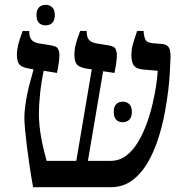

<svg xmlns="http://www.w3.org/2000/svg" viewBox="-20 -775 767 795"><path d="M117 0Q108 -50 101.5 -94.5Q95 -139 90.5 -176Q86 -213 83.5 -241Q81 -269 81 -287Q81 -316 86.5 -351Q92 -386 101 -421.5Q110 -457 119 -488L100 -491Q84 -494 72.5 -499Q61 -504 55.5 -516Q50 -528 50 -549Q50 -568 55.5 -590.5Q61 -613 74 -647H101V-644Q101 -620 111.5 -609Q122 -598 143 -595L187 -588Q216 -584 221 -571.5Q226 -559 226 -550Q226 -530 222.5 -508.5Q219 -487 216 -473L161 -482Q151 -436 146 -387.5Q141 -339 141 -303Q141 -283 143.5 -255.5Q146 -228 153 -192Q160 -156 173 -109H296L360 -488L338 -491Q313 -495 300.5 -506Q288 -517 288 -548Q288 -570 294 -593Q300 -616 312 -647H339V-644Q339 -620 349.5 -609Q360 -598 381 -595L425 -588Q454 -584 459 -571.5Q464 -559 464 -550Q464 -530 460.5 -508.5Q457 -487 454 -473L407 -480L344 -109H438Q474 -109 502 -130Q530 -151 551 -186Q572 -221 587 -262Q602 -303 611.5 -344Q621 -385 626 -418Q631 -451 632 -469L633 -482L574 -487Q547 -489 535.5 -502Q524 -515 524 -549Q524 -567 528.5 -585.5Q533 -604 548 -647H575V-644Q575 -629 581 -613.5Q587 -598 612 -596L650 -593Q664 -592 672.5 -585.5Q681 -579 684 -566Q687 -553 686 -534L683 -473Q682 -448 677 -404Q672 -360 662 -306.5Q652 -253 634.5 -199Q617 -145 590.5 -100Q564 -55 526.5 -27.5Q489 0 439 0ZM451 -312Q451 -333 461 -343.5Q471 -354 488 -354Q505 -354 515.5 -343.5Q526 -333 526 -312Q526 -290 515.5 -279.5Q505 -269 488 -269Q471 -269 461 -279.5Q451 -290 451 -312ZM169 -670Q152 -670 141.5 -680Q131 -690 131 -713Q131 -734 141.5 -744.5Q152 -755 169 -755Q186 -755 196.5 -744.5Q207 -734 207 -713Q207 -691 196.5 -680.5Q186 -670 169 -670Z"/></svg>

Font: Noto Serif Hebrew
Style: Regular
Weight: 400
Designer: Monotype Design Team
Foundry: Monotype Imaging Inc.
Version: Version 2.003